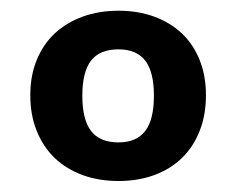

<svg xmlns="http://www.w3.org/2000/svg" viewBox="-20 -752 440 358"><path d="M201 -486.5Q234.5 -486.5 250.8 -507.8Q267 -529 267 -573.5Q267 -618 250.8 -639Q234.5 -660 201 -660Q166 -660 149.8 -639Q133.5 -618 133.5 -573.5Q133.5 -529 149.8 -507.8Q166 -486.5 201 -486.5ZM364 -574.5Q364 -537.5 352.2 -507.8Q340.5 -478 319 -457.2Q297.5 -436.5 267.5 -425.5Q237.5 -414.5 201 -414.5Q164.5 -414.5 134.2 -425.5Q104 -436.5 82.2 -457.2Q60.5 -478 48.5 -507.8Q36.5 -537.5 36.5 -574.5Q36.5 -611 48.5 -640.2Q60.5 -669.5 82.2 -689.8Q104 -710 134.2 -721Q164.5 -732 201 -732Q237.5 -732 267.5 -721Q297.5 -710 319 -689.8Q340.5 -669.5 352.2 -640.2Q364 -611 364 -574.5Z"/></svg>

Font: Lato
Style: Bold
Weight: 700
Designer: Lukasz Dziedzic with Adam Twardoch and Botio Nikoltchev
Foundry: tyPoland Lukasz Dziedzic
Version: Version 2.010; 2014-09-01; http://www.latofonts.com/; ttfaut